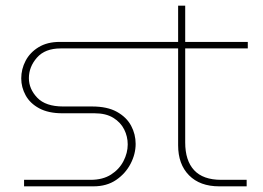

<svg xmlns="http://www.w3.org/2000/svg" viewBox="-20 -658 930 678"><path d="M65 0V-23H300Q343 -23 372 -41.5Q401 -60 416 -89Q431 -118 431 -148Q431 -176 418.5 -201Q406 -226 380 -242Q354 -258 314 -258H200Q151 -258 118.5 -275.5Q86 -293 70.5 -321.5Q55 -350 55 -381Q55 -414 70.5 -443.5Q86 -473 116.5 -491.5Q147 -510 191 -510H609V-638H634V-510H855V-487H634V-155Q634 -91 665.5 -57Q697 -23 761 -23H851V0H754Q686 0 647.5 -39Q609 -78 609 -145V-487H194Q139 -487 110.5 -454.5Q82 -422 82 -382Q82 -344 111.5 -313Q141 -282 203 -282H305Q359 -282 393 -263Q427 -244 443 -214Q459 -184 459 -150Q459 -114 441 -79.5Q423 -45 390 -22.5Q357 0 310 0Z"/></svg>

Font: MuseoModerno Thin
Style: Regular
Weight: 100
Designer: Pablo Cosgaya, Héctor Gatti, Marcela Romero, and the Authors of The MuseoModerno Project.
Foundry: Omnibus-Type Team
Version: Version 1.003